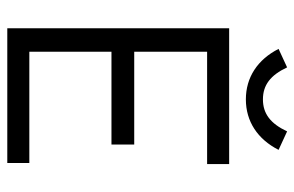

<svg xmlns="http://www.w3.org/2000/svg" viewBox="-164 -664 827 540"><g transform="rotate(90 250.0 -393.5)"><path d="M349 -787C327 -740 299 -719 259 -719C219 -719 191 -740 169 -787L117 -763C147 -704 197 -671 259 -671C321 -671 371 -704 401 -763ZM59 0H438V-62H125V-293H386V-357H125V-562H441V-624H59Z"/></g></svg>

Font: Inconsolata Thin
Style: Regular
Weight: 100
Monospace: yes
Designer: Raph Levien, Cyreal, Brenton Simpson
Foundry: Raph Levien, Cyreal, Google
Version: Version 3.100